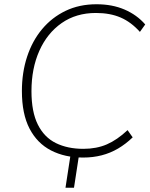

<svg xmlns="http://www.w3.org/2000/svg" viewBox="-20 -733 707 903"><path d="M288 150 313 -13H353L328 150ZM371 8Q285 8 220 -25.5Q155 -59 119 -128Q83 -197 83 -305Q83 -392 107.5 -466.5Q132 -541 178 -596Q224 -651 288.5 -682Q353 -713 434 -713Q508 -713 566 -688Q624 -663 663 -618L638 -583Q597 -629 547.5 -650.5Q498 -672 431 -672Q338 -672 270 -624.5Q202 -577 165 -494Q128 -411 128 -304Q128 -207 158 -147Q188 -87 243 -60Q298 -33 372 -33Q434 -33 482.5 -54Q531 -75 580 -121L604 -87Q572 -56 535.5 -34.5Q499 -13 458 -2.5Q417 8 371 8Z"/></svg>

Font: Nunito Sans 12pt ExtraLight
Style: Italic
Weight: 200
Italic angle: -9°
Designer: Vernon Adams
Foundry: Vernon Adams
Version: Version 3.101;gftools[0.9.27]